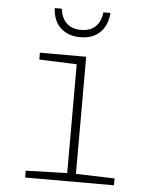

<svg xmlns="http://www.w3.org/2000/svg" viewBox="-52 -766 634 810"><g transform="rotate(5 265.0 -361.5)"><path d="M85 0V-29L260 -34V-495L101 -501V-530H297V-34L461 -29V0ZM265 -610Q214 -610 182 -639Q150 -668 147 -723H177Q181 -685 203.5 -663Q226 -641 265 -641Q305 -641 327 -663Q349 -685 353 -723H383Q379 -670 348 -640Q317 -610 265 -610Z"/></g></svg>

Font: Noto Sans Mono Condensed ExtraLight
Style: Regular
Weight: 200
Width: 3
Designer: Monotype Design Team
Foundry: Monotype Imaging Inc.
Version: Version 2.014; ttfautohint (v1.8.4.7-5d5b)